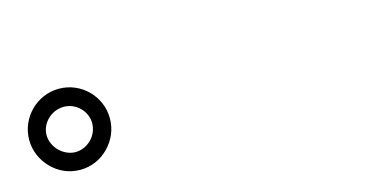

<svg xmlns="http://www.w3.org/2000/svg" viewBox="-38 -974 1075 533"><g transform="rotate(-15 500.0 -707.5)"><path d="M225 -626C246 -647 259 -676 259 -708C259 -772 207 -824 143 -824C79 -824 27 -771 27 -708C27 -676 40 -647 61 -626C82 -604 111 -591 143 -591C175 -591 204 -604 225 -626ZM97 -662C85 -674 77 -691 77 -708C77 -743 108 -772 143 -772C178 -772 208 -743 208 -708C208 -691 201 -674 189 -662C177 -650 161 -642 143 -642C126 -642 109 -650 97 -662Z"/></g></svg>

Font: GenSenRounded2 TW M
Style: Regular
Weight: 500
Version: Version 2.100;PS 2.1;hotconv 16.6.51;makeotf.lib2.5.65220 DE